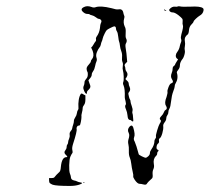

<svg xmlns="http://www.w3.org/2000/svg" viewBox="-20 -628 692 634"><path d="M257 -27Q261 -27 258 -25Q256 -24 255 -25.5Q254 -27 257 -27ZM247 -318Q249 -321 256 -316L262 -313V-300Q262 -287 257.5 -281.5Q253 -276 253 -270.5Q253 -265 250.5 -256Q248 -247 249 -242Q249 -236 247 -225.5Q245 -215 243 -214Q241 -213 239 -213Q236 -213 234 -209Q232 -205 233 -202Q235 -195 221 -152Q217 -139 219 -132Q221 -125 218.5 -122Q216 -119 212.5 -111Q209 -103 208.5 -82.5Q208 -62 211 -54.5Q214 -47 214 -44Q214 -34 225 -32Q231 -31 234.5 -29Q238 -27 244 -26Q259 -24 241 -18Q228 -14 211 -14Q166 -14 154 -18Q147 -21 144.5 -23.5Q142 -26 142 -33V-40H150Q157 -40 159 -42Q166 -51 176 -60Q180 -63 181 -77Q184 -109 199 -109Q206 -109 197.5 -116.5Q189 -124 196 -132Q200 -137 200 -142.5Q200 -148 202.5 -151Q205 -154 205 -158.5Q205 -163 208 -169.5Q211 -176 210 -183Q209 -190 213.5 -195Q218 -200 218.5 -204.5Q219 -209 221.5 -216Q224 -223 224 -228.5Q224 -234 228.5 -240.5Q233 -247 234 -254.5Q235 -262 237.5 -265Q240 -268 239 -275Q238 -284 240 -298Q242 -311 247 -318ZM522 -595Q521 -596 523 -597L527 -594Q530 -592 529.5 -592Q529 -592 527 -592Q523 -593 522 -595ZM574 -607Q580 -605 608 -606Q642 -608 650 -601Q653 -599 652 -593Q650 -582 639 -576Q634 -573 626.5 -566Q619 -559 619 -556Q619 -554 612 -547Q605 -540 604 -528Q603 -516 599 -513.5Q595 -511 592 -505.5Q589 -500 590.5 -491.5Q592 -483 590.5 -475.5Q589 -468 590 -463Q591 -460 590.5 -455Q590 -450 588 -444Q586 -438 584 -435Q574 -423 574 -412Q574 -404 568.5 -397.5Q563 -391 564 -388Q570 -369 559 -351Q557 -348 557 -343.5Q557 -339 552 -326Q547 -313 545 -294Q543 -275 539.5 -269.5Q536 -264 536 -258Q536 -252 532.5 -247.5Q529 -243 529 -237Q529 -231 523.5 -224Q518 -217 519 -211Q520 -202 516 -188Q512 -174 507 -171Q504 -169 505 -163Q506 -157 502 -154Q498 -151 497 -143.5Q496 -136 500 -134Q506 -132 502 -128Q499 -126 499 -121Q499 -116 495 -113Q485 -103 488 -86Q490 -77 486.5 -69.5Q483 -62 484 -52Q485 -42 482 -39Q469 -28 464 -20Q461 -17 453.5 -19Q446 -21 441 -21Q434 -21 425 -34Q419 -43 420 -46Q421 -49 418 -61.5Q415 -74 413.5 -87Q412 -100 408.5 -108Q405 -116 405.5 -129.5Q406 -143 404 -151Q402 -159 404 -167Q409 -182 405 -189Q399 -200 408 -210Q416 -218 420 -207Q427 -184 423 -175Q420 -168 425 -160Q430 -149 438 -119Q438 -117 448 -112Q458 -107 461 -107Q464 -107 469.5 -112Q475 -117 475 -122.5Q475 -128 480 -135Q490 -149 490 -163Q490 -166 493 -170Q496 -174 495 -177Q494 -181 499 -197.5Q504 -214 507 -219Q514 -229 510 -232Q504 -236 513 -245Q519 -251 521 -257Q523 -263 527 -265Q534 -269 528 -279Q522 -288 530 -308Q534 -321 533 -325Q532 -329 536.5 -340.5Q541 -352 546 -353Q555 -356 548 -366Q542 -375 547 -387Q550 -394 550 -400.5Q550 -407 554 -410Q558 -413 558 -414.5Q558 -416 563 -424L568 -432L564 -435Q560 -439 560.5 -445Q561 -451 565 -456Q572 -465 574 -477Q575 -482 577.5 -488Q580 -494 578 -499Q576 -504 579 -515Q586 -539 584 -544Q582 -549 583 -556Q584 -563 581.5 -566.5Q579 -570 569 -578Q557 -587 550.5 -587Q544 -587 540.5 -591Q537 -595 540 -598Q548 -607 558 -606Q564 -605 566.5 -606.5Q569 -608 574 -607ZM258 -605Q268 -610 282 -605Q289 -602 295 -604Q311 -610 348 -601Q364 -596 370 -597Q384 -600 387 -587Q388 -581 390 -576.5Q392 -572 390 -567Q386 -553 392 -540Q396 -534 395 -520Q394 -506 396 -502Q401 -493 396 -485Q393 -481 395 -469Q397 -457 397.5 -452Q398 -447 399 -435L400 -424L395 -419Q390 -414 392 -410Q394 -406 394 -401Q394 -396 398 -391Q404 -383 398 -373L394 -367L399 -362Q405 -357 405 -352Q405 -347 408 -341Q412 -332 407 -325Q403 -321 404 -317Q405 -313 406 -308Q407 -303 409 -300Q411 -297 411 -293Q411 -289 415 -278Q419 -267 417.5 -262Q416 -257 417.5 -253Q419 -249 419 -244Q419 -239 420 -233Q421 -227 418.5 -227Q416 -227 414 -229.5Q412 -232 409 -232Q402 -232 401 -247Q400 -258 396 -267Q391 -278 395 -282Q397 -285 394.5 -294Q392 -303 392 -307Q393 -334 388 -346Q385 -352 387 -357Q389 -362 388.5 -375Q388 -388 386 -395Q384 -402 385.5 -409.5Q387 -417 384.5 -423Q382 -429 383 -439.5Q384 -450 380.5 -459Q377 -468 376 -477.5Q375 -487 373.5 -490Q372 -493 370.5 -506.5Q369 -520 366 -524.5Q363 -529 363 -533Q363 -541 357 -541Q355 -541 343 -535Q335 -531 332.5 -528.5Q330 -526 326 -518Q320 -506 319 -500.5Q318 -495 316 -491Q314 -487 313 -481Q312 -475 308 -470.5Q304 -466 300 -456Q296 -446 298.5 -438Q301 -430 298.5 -425Q296 -420 294 -409.5Q292 -399 287.5 -393Q283 -387 283 -381.5Q283 -376 277 -369L272 -363L275 -354Q279 -345 278.5 -341Q278 -337 273 -332Q267 -327 267 -322.5Q267 -318 266 -318Q261 -318 256 -333Q254 -339 256.5 -344.5Q259 -350 259 -355.5Q259 -361 263 -365.5Q267 -370 268.5 -373.5Q270 -377 270 -383.5Q270 -390 268 -392Q266 -396 266 -401.5Q266 -407 273 -414.5Q280 -422 280 -425.5Q280 -429 284 -433Q292 -443 286 -460L281 -471L285 -475Q288 -479 290 -483Q292 -487 295 -490.5Q298 -494 297 -498.5Q296 -503 299 -507Q308 -519 310 -535Q311 -548 313 -551.5Q315 -555 315 -558Q315 -561 312 -563.5Q309 -566 305 -566Q303 -566 296.5 -571Q290 -576 283.5 -577.5Q277 -579 276 -580.5Q275 -582 268.5 -582Q262 -582 256 -587Q242 -598 258 -605Z"/></svg>

Font: TT2020 Style D
Style: Italic
Weight: 400
Italic angle: -15°
Version: Version 0.2.000